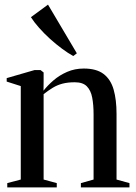

<svg xmlns="http://www.w3.org/2000/svg" viewBox="-20 -812 588 832"><path d="M70 -34V-439L9 -458.5V-473.5L130 -508.5H155.5L169 -498V-458.5L168.5 -419Q186 -441.5 211.8 -463.8Q237.5 -486 270.8 -500.5Q304 -515 343 -515Q398.5 -515 429.2 -491.2Q460 -467.5 472.5 -423.5Q485 -379.5 485 -318.5V-34L541 -18.5V0H330.5V-18.5L385.5 -34V-316Q385.5 -358 379.5 -389.2Q373.5 -420.5 356.2 -438Q339 -455.5 304 -455.5Q273.5 -455.5 250.8 -449.5Q228 -443.5 208.8 -431.8Q189.5 -420 169 -404V-34L226 -18.5V0H11.5V-18.5ZM297 -569.5Q275 -581.5 249 -600.8Q223 -620 197.2 -643.2Q171.5 -666.5 149.8 -691Q128 -715.5 114 -737.5L188 -792L313 -581L298 -569.5Z"/></svg>

Font: Merriweather 144pt
Style: Regular
Weight: 400
Version: Version 2.100